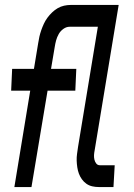

<svg xmlns="http://www.w3.org/2000/svg" viewBox="-20 -755 540 775"><path d="M38 0 102 -389H25L29 -477H117L134 -580Q136 -594 139 -607Q142 -620 146.5 -633Q151 -646 157 -659Q163 -672 171.5 -683.5Q180 -695 190.5 -705Q201 -715 213 -722Q225 -729 238.5 -732Q252 -735 265 -735H459L362 -148Q360 -138 359.5 -129Q359 -120 361 -111Q363 -102 368.5 -95Q374 -88 383 -88H443L438 0H379Q365 0 352 -3Q339 -6 328.5 -13.5Q318 -21 310.5 -31.5Q303 -42 298.5 -54Q294 -66 292 -79.5Q290 -93 289.5 -106.5Q289 -120 291 -134Q293 -148 295 -162L375 -647H261Q248 -647 236 -638.5Q224 -630 217 -617.5Q210 -605 206.5 -592Q203 -579 201 -566L186 -477H288L284 -389H172L107 0Z"/></svg>

Font: Iosevka SS04 Semibold
Style: Italic
Weight: 600
Italic angle: -9°
Monospace: yes
Designer: Belleve Invis
Foundry: Belleve Invis
Version: Version 19.0.0; ttfautohint (v1.8.4)